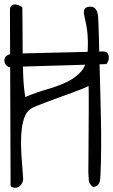

<svg xmlns="http://www.w3.org/2000/svg" viewBox="-23 -848 518 878"><path d="M381.8 -455.1Q374 -450.2 353.5 -441.9Q333 -433.6 306.2 -423.8Q279.3 -414.1 249.5 -403.3Q219.7 -392.6 192.9 -382.3Q166 -372.1 145 -363.8Q124 -355.5 116.2 -349.6Q98.6 -336.9 89.8 -314Q81.1 -291 77.1 -262.2Q73.2 -233.4 73.2 -200.7Q73.2 -168 75.2 -136.7Q77.1 -105.5 79.6 -77.1Q82 -48.8 83 -29.3Q82 -13.7 71.8 -1.5Q61.5 10.7 45.9 10.7Q40 10.7 32.2 7.8Q24.4 4.9 25.4 -2.9L22.5 -800.8Q22.5 -814.5 28.3 -820.8Q34.2 -827.1 43 -827.6Q51.8 -828.1 61.5 -824.2Q71.3 -820.3 79.1 -814.5Q80.1 -771.5 80.1 -715.8Q80.1 -660.2 80.6 -603.5Q81.1 -546.9 83.5 -494.1Q85.9 -441.4 92.8 -404.3Q140.6 -424.8 190.4 -439Q240.2 -453.1 280.8 -472.2Q321.3 -491.2 347.7 -521Q374 -550.8 377 -601.6Q378.9 -627.9 378.9 -648.4Q378.9 -668.9 377.4 -689.5Q376 -710 371.6 -732.9Q367.2 -755.9 360.4 -787.1Q360.4 -806.6 368.7 -812Q377 -817.4 389.6 -817.4Q403.3 -817.4 410.6 -810.5Q418 -803.7 421.4 -793.5Q424.8 -783.2 425.8 -770.5Q426.8 -757.8 426.8 -747.1Q427.7 -730.5 428.7 -695.3Q429.7 -660.2 430.7 -616.7Q431.6 -573.2 433.1 -524.4Q434.6 -475.6 435.5 -432.1Q436.5 -388.7 437.5 -353.5Q438.5 -318.4 438.5 -301.8Q439.5 -281.2 439.5 -247.1Q439.5 -212.9 439.5 -175.8Q439.5 -138.7 438.5 -104Q437.5 -69.3 436.5 -48.8Q435.5 -40 435.1 -31.2Q434.6 -22.5 432.1 -14.6Q429.7 -6.8 423.3 -1Q417 4.9 404.3 7.8Q384.8 -4.9 383.3 -22.5Q381.8 -40 380.9 -60.5Q380.9 -72.3 381.3 -103Q381.8 -133.8 381.8 -173.8Q381.8 -213.9 382.3 -258.3Q382.8 -302.7 382.8 -342.3Q382.8 -381.8 382.8 -412.6Q382.8 -443.4 381.8 -455.1ZM31.9 -542.1Q22.3 -537.5 12 -544.3Q1.7 -551.2 -1.9 -562.7Q-5.5 -574.1 1.1 -586.1Q7.7 -598 31.9 -602.6L448.9 -612.6Q461 -612.6 467 -606.2Q473.1 -599.8 474.3 -590.6Q475.5 -581.5 472.5 -571.4Q469.5 -561.3 463.4 -554.9L31.9 -542.1Z"/></svg>

Font: Shadows Into Light Two
Style: Regular
Weight: 400
Designer: Kimberly Geswein
Foundry: Kimberly Geswein
Version: Version 1.003 2012